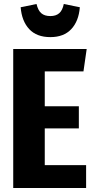

<svg xmlns="http://www.w3.org/2000/svg" viewBox="-20 -937 472 957"><path d="M231 -752Q162.6 -752 125.5 -792Q88.4 -832 83 -900.9L162.1 -917Q169.4 -885.3 185.8 -871.1Q202.1 -856.9 231 -856.9Q258.8 -856.9 275.1 -871.1Q291.5 -885.3 297.9 -917L377.9 -900.9Q372.6 -832 335.4 -792Q298.3 -752 231 -752ZM412.1 -692.9 396 -581.1H203.1V-407.2H373V-296.9H203.1V-113.8H409.2V0H45.9V-692.9Z"/></svg>

Font: Fira Sans Compressed
Style: Bold
Weight: 700
Width: 1
Designer: Carrois Corporate & Edenspiekermann AG
Foundry: Carrois Corporate GbR & Edenspiekermann AG
Version: Version 4.203;PS 004.203;hotconv 1.0.88;makeotf.lib2.5.64775